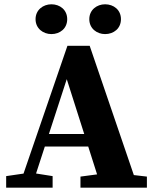

<svg xmlns="http://www.w3.org/2000/svg" viewBox="-20 -871 715 891"><path d="M8.6 0H224.2V-53.7L129.3 -68.7H111.5L8.6 -53.7V0ZM66.7 0H125.9L289.8 -503.7L450.2 0H621.1L396.2 -658.4H292.9L66.7 0ZM168.6 -190.9H477.8L455.3 -249.1H185.3L168.6 -190.9ZM353.4 0H661.7V-51.5L533.3 -66.5H466.4L353.4 -51.5V0ZM218.6 -712.8C258.2 -712.8 291.9 -738.7 291.9 -782C291.9 -825.2 258.2 -851.1 218.6 -851.1C180.3 -851.1 145 -825.2 145 -782C145 -738.7 180.3 -712.8 218.6 -712.8ZM467.7 -712.8C507.4 -712.8 541.3 -738.7 541.3 -782C541.3 -825.2 507.4 -851.1 467.7 -851.1C429.5 -851.1 394.4 -825.2 394.4 -782C394.4 -738.7 429.5 -712.8 467.7 -712.8Z"/></svg>

Font: Source Serif Variable
Style: Regular
Weight: 389
Designer: Frank Grießhammer
Foundry: Adobe Systems Incorporated
Version: Version 3.001;hotconv 1.0.111;makeotfexe 2.5.65597